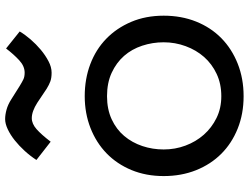

<svg xmlns="http://www.w3.org/2000/svg" viewBox="-134 -860 1002 775"><g transform="rotate(-90 367.5 -473.0)"><path d="M108.8 -827.5Q125 -852.5 145.6 -875Q166.2 -897.5 188.1 -915Q210 -932.5 232.5 -943.1Q255 -953.8 273.8 -953.8Q291.2 -953.8 311.9 -948.1Q332.5 -942.5 353.8 -928.8L407.5 -895Q423.8 -885 434.4 -880Q445 -875 461.2 -875Q487.5 -875 511.2 -896.9Q535 -918.8 558.8 -950L627.5 -895Q615 -873.8 595.6 -851.2Q576.2 -828.8 553.8 -810Q531.2 -791.2 507.5 -778.8Q483.8 -766.2 461.2 -766.2Q440 -766.2 426.2 -771.2Q412.5 -776.2 396.2 -786.2L340 -823.8Q305 -846.2 277.5 -846.2Q255 -846.2 233.1 -826.9Q211.2 -807.5 182.5 -770ZM366.2 8.8Q295 8.8 235.6 -15Q176.2 -38.8 133.8 -81.2Q91.2 -123.8 67.5 -183.1Q43.8 -242.5 43.8 -313.8Q43.8 -385 68.1 -443.8Q92.5 -502.5 135.6 -544.4Q178.8 -586.2 238.1 -609.4Q297.5 -632.5 366.2 -632.5Q436.2 -632.5 495.6 -610Q555 -587.5 598.1 -545.6Q641.2 -503.8 666.2 -445Q691.2 -386.2 691.2 -313.8Q691.2 -242.5 667.5 -183.1Q643.8 -123.8 600.6 -81.2Q557.5 -38.8 497.5 -15Q437.5 8.8 366.2 8.8ZM151.2 -313.8Q151.2 -267.5 166.9 -225.6Q182.5 -183.8 210.6 -151.9Q238.8 -120 278.1 -100.6Q317.5 -81.2 366.2 -81.2Q416.2 -81.2 456.2 -100Q496.2 -118.8 524.4 -150.6Q552.5 -182.5 568.1 -225Q583.8 -267.5 583.8 -313.8Q583.8 -358.8 570 -400.6Q556.2 -442.5 528.8 -473.8Q501.2 -505 460.6 -523.8Q420 -542.5 366.2 -542.5Q313.8 -542.5 273.1 -523.8Q232.5 -505 205.6 -473.1Q178.8 -441.2 165 -400Q151.2 -358.8 151.2 -313.8Z"/></g></svg>

Font: Abordage
Style: Regular
Weight: 400
Designer: Ange Degheest & Eugénie Bidaut
Foundry: Velvetyne Type Foundry
Version: Version 1.000;FEAKit 1.0